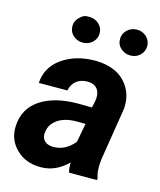

<svg xmlns="http://www.w3.org/2000/svg" viewBox="-111 -809 747 899"><g transform="rotate(15 262.5 -359.5)"><path d="M375.5 -665C375.5 -647 382.3 -632.3 395.5 -621.1C408.7 -609.9 423.8 -604 440.4 -604C441.4 -604 442.4 -604 443.4 -604C461.4 -604.5 477.1 -610.8 489.3 -623C501.5 -635.3 507.3 -649.9 507.3 -668C506.8 -685.5 500 -700.2 487.3 -711.9C474.1 -723.1 459.5 -729 442.4 -729C441.4 -729 440.4 -729 439.5 -729C420.9 -728.5 405.8 -721.7 393.6 -709.5C381.3 -697.3 375.5 -683.6 375.5 -667.5C375.5 -666.5 375.5 -666 375.5 -665ZM144.5 -665C145 -647 151.9 -632.3 165 -621.1C178.2 -609.9 192.9 -604.5 209 -604.5C210 -604.5 210.9 -604.5 211.9 -604.5C230.5 -605 246.1 -611.3 258.3 -623.5C270.5 -635.3 276.4 -649.4 276.4 -665.5C276.4 -666.5 276.4 -667 276.4 -668C276.4 -685.1 270 -699.2 256.8 -711.4C243.7 -723.1 228.5 -729 211.4 -729C210.4 -729 205.1 -729 195.3 -728.5C185.5 -728 174.8 -721.7 162.6 -709.5C150.4 -697.3 144.5 -683.6 144.5 -667.5C144.5 -666.5 144.5 -666 144.5 -665ZM442.4 0 442.9 -9.3C437.5 -23.9 434.6 -41 434.6 -61.5C434.6 -63.5 434.6 -65.4 434.6 -67.9L437 -99.1L477.5 -352.1C478.5 -359.9 478.5 -367.2 478.5 -374C478.5 -418.5 462.9 -456.5 431.6 -488.3C399.9 -520 354.5 -536.6 294.4 -538.1C293 -538.1 292 -538.1 290.5 -538.1C227.5 -538.1 174.3 -522.5 130.4 -491.7C86.9 -460.4 64 -419.4 61.5 -369.1L199.7 -369.6C208 -412.1 239.7 -434.1 279.8 -434.1C280.8 -434.1 282.2 -434.1 283.2 -434.1C315.9 -433.6 336.4 -415.5 339.8 -384.8C340.3 -381.3 340.3 -378.4 340.3 -375C340.3 -368.2 339.8 -361.3 338.4 -354L331.5 -322.3L267.1 -323.2C189.5 -323.2 127.9 -308.1 82 -277.3C35.6 -246.6 11.7 -202.1 9.3 -144.5C9.3 -142.1 9.3 -139.2 9.3 -136.7C9.3 -96.7 23.9 -62.5 53.2 -34.2C83 -5.4 120.6 9.3 167 9.8C168.5 9.8 170.4 9.8 171.9 9.8C219.7 9.8 263.2 -9.3 301.8 -47.9C301.8 -45.4 301.8 -43 301.8 -40.5C301.8 -24.9 303.2 -11.7 307.1 0ZM201.2 -97.2C166.5 -97.7 148.4 -118.7 148.4 -144.5C148.4 -147.5 148.9 -151.4 149.4 -154.8C151.4 -170.4 156.2 -183.6 164.6 -194.3C187 -224.1 223.6 -239.3 274.4 -240.7L322.3 -240.2L305.2 -148.9C276.4 -114.3 243.2 -97.2 205.6 -97.2C204.1 -97.2 202.6 -97.2 201.2 -97.2Z"/></g></svg>

Font: Roboto
Style: Bold Italic
Weight: 700
Italic angle: -12°
Designer: Google
Version: Version 2.137; 2017